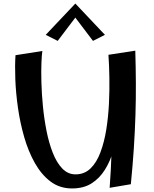

<svg xmlns="http://www.w3.org/2000/svg" viewBox="-20 -1052 867 1080"><path d="M385.2 8Q315.8 8 264.2 -30.9Q212.8 -69.8 176.1 -134.9Q139.5 -200 116.2 -280.6Q93 -361.2 81 -445.5Q69 -529.8 66.1 -607.1Q63.2 -684.5 67.2 -741.5L218.2 -765.2Q215 -746.2 213.1 -699.2Q211.2 -652.2 212.9 -588.6Q214.5 -525 221.4 -454.6Q228.2 -384.2 241.6 -316.2Q255 -248.2 276.8 -192.8Q298.5 -137.2 330.2 -104.2Q362 -71.2 404.8 -71.2Q455.2 -71.2 489.5 -104.8Q523.8 -138.2 545.1 -195.5Q566.5 -252.8 577.9 -323.6Q589.2 -394.5 592.9 -470Q596.5 -545.5 595.2 -616.8Q594 -688 590 -743.8L658.8 -564.2Q657.8 -515.2 654.9 -454.5Q652 -393.8 643.5 -329.2Q635 -264.8 617.4 -204.6Q599.8 -144.5 569.6 -96.5Q539.5 -48.5 494.6 -20.2Q449.8 8 385.2 8ZM596.8 4.5Q604.5 -100.5 607.2 -191.6Q610 -282.8 608.9 -369.1Q607.8 -455.5 603 -547Q598.2 -638.5 590 -743.8L741 -767Q743.8 -674.2 744.2 -584.8Q744.8 -495.2 741.9 -404.2Q739 -313.2 732.8 -217.4Q726.5 -121.5 716 -15.8ZM304.5 -822 237.2 -856 403.8 -1032 416.2 -969.5ZM503 -822 391.2 -969.5 403.8 -1032 570.2 -856Z"/></svg>

Font: Marhey Light
Style: Regular
Weight: 300
Designer: Nur Syamsi & Bustanul Arifin
Foundry: Namelatype
Version: Version 1.000